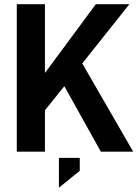

<svg xmlns="http://www.w3.org/2000/svg" viewBox="-20 -710 649 899"><path d="M281.2 -306.6 190.4 -193.4V0H58.6V-690.4H190.4V-368.2L428.7 -690.4H585.9L365.2 -413.1L603.5 0H452.1ZM255.9 29.3H353.5V89.8L255.9 168.9Z"/></svg>

Font: DINish
Style: Bold
Weight: 700
Designer: Bert Driehuis
Foundry: Playbeing
Version: Version 3.008; git-95204e4c-release